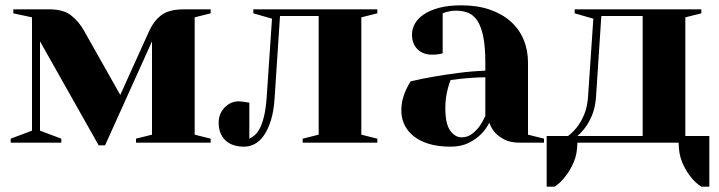

<svg xmlns="http://www.w3.org/2000/svg" viewBox="-20 -535 2695 720"><path d="M770 -500V-485L710 -470V-30L770 -15V0H490V-15L550 -30V-380L374 10H350L130 -380V-45L210 -15V0H20V-15L100 -45V-470L30 -485V-500H165Q218 -500 247 -477Q276 -454 295 -420L431 -179L540 -420Q557 -457 585.5 -478.5Q614 -500 670 -500Z M1000 -465 930 -485V-500H1395V-485L1335 -470V-30L1395 -15V0H1115V-15L1175 -30V-475H1030L1010 -170Q1007 -119 996 -84Q985 -49 969.5 -27Q954 -5 935 5Q916 15 895 15Q850 15 825 -9Q800 -33 800 -75Q800 -109 822.5 -132Q845 -155 875 -155Q883 -155 889.5 -154Q896 -153 902 -152Q908 -151 915 -150V-15Q924 -19 934.5 -27.5Q945 -36 954 -53Q963 -70 970 -98.5Q977 -127 980 -170Z M1670 -235Q1664 -222 1660 -205Q1656 -191 1653 -172Q1650 -153 1650 -130Q1650 -70 1668.5 -45Q1687 -20 1710 -20Q1733 -20 1749.5 -32.5Q1766 -45 1777 -60Q1790 -78 1800 -100V-245Q1777 -245 1754 -243.5Q1731 -242 1712 -240Q1690 -237 1670 -235ZM1710 -515Q1770 -515 1816.5 -499Q1863 -483 1895 -454.5Q1927 -426 1943.5 -386.5Q1960 -347 1960 -300V-30L2020 -15V0H1930Q1894 0 1872 -11.5Q1850 -23 1837 -37Q1822 -54 1815 -75Q1802 -49 1782 -30Q1765 -13 1737 1Q1709 15 1670 15Q1623 15 1588.5 4.5Q1554 -6 1531 -24.5Q1508 -43 1496.5 -67.5Q1485 -92 1485 -120Q1485 -143 1490 -162.5Q1495 -182 1502 -197Q1510 -215 1520 -230Q1562 -240 1609 -248Q1649 -255 1699 -261.5Q1749 -268 1800 -270V-300Q1800 -358 1792.5 -396Q1785 -434 1771 -456Q1757 -478 1736.5 -486.5Q1716 -495 1690 -495Q1679 -495 1670 -493.5Q1661 -492 1654 -490Q1646 -487 1640 -485V-335Q1633 -333 1627 -332Q1621 -331 1614.5 -330.5Q1608 -330 1600 -330Q1566 -330 1545.5 -350.5Q1525 -371 1525 -405Q1525 -426 1535.5 -445.5Q1546 -465 1568.5 -480.5Q1591 -496 1626 -505.5Q1661 -515 1710 -515Z M2390 -25V-475H2235L2215 -170Q2212 -132 2201 -105Q2190 -78 2177 -60Q2162 -39 2145 -25ZM2610 -500V-485L2550 -470V-25H2640V165H2610Q2585 149 2567 124Q2551 104 2538 73Q2525 42 2525 0H2145Q2145 42 2131.5 73Q2118 104 2102 124Q2084 149 2060 165H2030V-25H2110Q2129 -39 2145 -60Q2159 -78 2170.5 -105Q2182 -132 2185 -170L2205 -465L2135 -485V-500Z"/></svg>

Font: Yeseva One
Style: Regular
Weight: 400
Designer: Jovanny Lemonad
Foundry: Jovanny Lemonad
Version: Version 2.001; ttfautohint (v0.91) -l 8 -r 50 -G 200 -x 0 -w